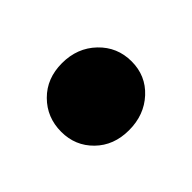

<svg xmlns="http://www.w3.org/2000/svg" viewBox="-53 -427 320 320"><g transform="rotate(-45 107.5 -267.0)"><path d="M23.9 -266.1Q23.9 -300 46.9 -323.1Q69.8 -346.2 105.8 -346.2Q141.8 -346.2 165.9 -323.1Q190 -300 190 -266.2Q190 -232.5 165.9 -210.3Q141.8 -188 105.8 -188Q69.8 -188 46.9 -210.5Q23.9 -233 23.9 -266.1Z"/></g></svg>

Font: Karla
Style: Regular
Weight: 400
Designer: Jonathan Pinhorn
Version: Version 2.004;gftools[0.9.33]